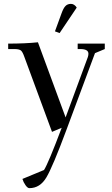

<svg xmlns="http://www.w3.org/2000/svg" viewBox="-20 -663 577 986"><path d="M22 -411.1V-439Q109.9 -439 174.8 -445.8L316.9 -60.1L431.2 -370.1Q434.1 -378.9 434.1 -387.2Q434.1 -411.1 392.1 -411.1H378.9V-439H518.1V-411.1L467.8 -390.1L320.8 4.9Q251 192.9 218.3 248Q185.5 303.2 130.9 303.2Q121.6 303.2 110.8 287.8Q100.1 272.5 95.2 255.9L206.1 210Q228 175.8 296.9 -6.8L247.1 14.2L105 -371.1Q96.2 -396 87.9 -403.3Q79.6 -410.6 56.2 -411.1ZM262.2 -502 295.9 -594.2Q305.7 -621.6 316.4 -632.3Q327.1 -643.1 344.2 -643.1Q361.8 -643.1 374 -624L286.1 -493.2Z"/></svg>

Font: Dihjauti S
Style: Bold
Weight: 700
Designer: T. Christopher White
Version: Version 3.0.0